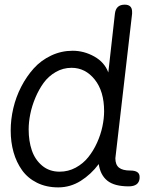

<svg xmlns="http://www.w3.org/2000/svg" viewBox="-20 -791 660 824"><path d="M444.8 -480 473.1 -731.9Q477.5 -771 515.1 -771Q546.9 -771 546.9 -740.2V-731.9Q508.8 -399.9 482.4 -174.8Q475.1 -113.8 475.1 -111.8Q475.1 -84 490.7 -71.5Q506.3 -59.1 539.1 -59.1Q579.1 -59.1 579.1 -32.2V-25.9Q576.2 8.8 532.2 8.8Q471.2 8.8 440.9 -15.4Q410.6 -39.6 403.8 -86.9Q370.6 -42.5 326.2 -14.6Q281.7 13.2 230 13.2Q178.7 13.2 138.9 -6.6Q99.1 -26.4 74.7 -60.5Q50.3 -94.7 38.1 -137.9Q25.9 -181.2 25.9 -231Q25.9 -278.3 37.1 -326.4Q48.3 -374.5 71 -418.7Q93.8 -462.9 125 -497.6Q156.2 -532.2 199.7 -552.7Q243.2 -573.2 292 -573.2Q340.3 -573.2 384.5 -548.6Q428.7 -523.9 444.8 -480ZM235.8 -54.2Q272.9 -54.2 304.9 -71.5Q336.9 -88.9 358.9 -116.5Q380.9 -144 396.5 -178.5Q412.1 -212.9 419.4 -247.6Q426.8 -282.2 426.8 -314Q426.8 -399.4 386.5 -449.7Q346.2 -500 287.1 -500Q250.5 -500 219.2 -481.9Q188 -463.9 167.2 -435.3Q146.5 -406.7 131.6 -371.1Q116.7 -335.4 109.9 -301Q103 -266.6 103 -235.8Q103 -185.5 116.7 -145.5Q130.4 -105.5 161.1 -79.8Q191.9 -54.2 235.8 -54.2Z"/></svg>

Font: BPreplay
Style: Italic
Weight: 400
Italic angle: -6°
Designer: Magenta/George Triantafyllakos
Foundry: Magenta/George Triantafyllakos
Version: Version 1.00